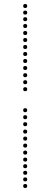

<svg xmlns="http://www.w3.org/2000/svg" viewBox="-20 -812 252 960"><path d="M106 -706Q96 -706 96 -716Q96 -726 106 -726Q116 -726 116 -716Q116 -706 106 -706ZM106 -672Q96 -672 96 -682Q96 -692 106 -692Q116 -692 116 -682Q116 -672 106 -672ZM106 -637Q96 -637 96 -647Q96 -657 106 -657Q116 -657 116 -647Q116 -637 106 -637ZM106 -602Q96 -602 96 -612Q96 -622 106 -622Q116 -622 116 -612Q116 -602 106 -602ZM106 -567Q96 -567 96 -577Q96 -587 106 -587Q116 -587 116 -577Q116 -567 106 -567ZM106 -532Q96 -532 96 -542Q96 -552 106 -552Q116 -552 116 -542Q116 -532 106 -532ZM106 -497Q96 -497 96 -507Q96 -517 106 -517Q116 -517 116 -507Q116 -497 106 -497ZM106 -462Q96 -462 96 -472Q96 -482 106 -482Q116 -482 116 -472Q116 -462 106 -462ZM106 -426Q96 -426 96 -436Q96 -446 106 -446Q116 -446 116 -436Q116 -426 106 -426ZM106 -391Q96 -391 96 -401Q96 -411 106 -411Q116 -411 116 -401Q116 -391 106 -391ZM106 -356Q96 -356 96 -366Q96 -376 106 -376Q116 -376 116 -366Q116 -356 106 -356ZM106 -251Q96 -251 96 -261Q96 -271 106 -271Q116 -271 116 -261Q116 -251 106 -251ZM106 -216Q96 -216 96 -226Q96 -236 106 -236Q116 -236 116 -226Q116 -216 106 -216ZM106 -181Q96 -181 96 -191Q96 -201 106 -201Q116 -201 116 -191Q116 -181 106 -181ZM106 -144Q96 -144 96 -154Q96 -164 106 -164Q116 -164 116 -154Q116 -144 106 -144ZM106 -109Q96 -109 96 -119Q96 -129 106 -129Q116 -129 116 -119Q116 -109 106 -109ZM106 -74Q96 -74 96 -84Q96 -94 106 -94Q116 -94 116 -84Q116 -74 106 -74ZM106 -39Q96 -39 96 -49Q96 -59 106 -59Q116 -59 116 -49Q116 -39 106 -39ZM106 -4Q96 -4 96 -14Q96 -24 106 -24Q116 -24 116 -14Q116 -4 106 -4ZM106 -739Q96 -739 96 -749Q96 -759 106 -759Q116 -759 116 -749Q116 -739 106 -739ZM106 -772Q96 -772 96 -782Q96 -792 106 -792Q116 -792 116 -782Q116 -772 106 -772ZM106 29Q96 29 96 19Q96 9 106 9Q116 9 116 19Q116 29 106 29ZM106 62Q96 62 96 52Q96 42 106 42Q116 42 116 52Q116 62 106 62ZM106 95Q96 95 96 85Q96 75 106 75Q116 75 116 85Q116 95 106 95ZM106 128Q96 128 96 118Q96 108 106 108Q116 108 116 118Q116 128 106 128Z"/></svg>

Font: Raleway Dots 
Style: Regular
Weight: 400
Version: Version 1.000